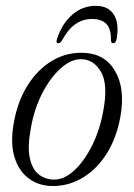

<svg xmlns="http://www.w3.org/2000/svg" viewBox="-20 -614 448 642"><path d="M257 -437.5Q329.5 -436 364.5 -377Q399.5 -318 382.5 -223.5Q370 -153.5 337.5 -101.5Q305 -49.5 258.2 -20.8Q211.5 8 156.5 8Q110.5 8 76.8 -16.8Q43 -41.5 28.5 -88.5Q14 -135.5 26 -202.5Q38.5 -274.5 72 -328Q105.5 -381.5 153.2 -410.2Q201 -439 257 -437.5ZM161.5 -13.5Q195.5 -13.5 229 -44.8Q262.5 -76 288.2 -128Q314 -180 325 -241.5Q342 -331 318.2 -372.8Q294.5 -414.5 253.5 -416Q219 -417.5 183.8 -386.2Q148.5 -355 121.2 -302Q94 -249 83 -184.5Q71.5 -122.5 79.8 -85Q88 -47.5 110 -30.5Q132 -13.5 161.5 -13.5ZM287.5 -550.5Q257.5 -550.5 232.8 -533.8Q208 -517 187 -478.5Q181.5 -469.5 175 -469.5Q166 -469.5 170.5 -483Q186.5 -534 221 -564.2Q255.5 -594.5 299.5 -594.5Q343.5 -594.5 361.5 -563.8Q379.5 -533 369.5 -482Q367 -469.5 358.5 -469.5Q351.5 -469.5 351 -478.5Q352 -516.5 336 -533.5Q320 -550.5 287.5 -550.5Z"/></svg>

Font: Fraunces 144pt S050 Light
Style: Italic
Weight: 300
Italic angle: -16°
Version: Version 1.000; ttfautohint (v1.8.3)